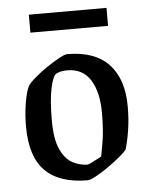

<svg xmlns="http://www.w3.org/2000/svg" viewBox="-48 -653 549 702"><g transform="rotate(-5 226.5 -302.0)"><path d="M246 9Q143 9 90.5 -43Q38 -95 38 -207Q38 -252 45 -293.5Q52 -335 62 -354Q70 -366 90.5 -383.5Q111 -401 135.5 -417.5Q160 -434 181 -445.5Q202 -457 211 -457Q312 -457 363.5 -402.5Q415 -348 415 -247Q415 -198 408 -156Q401 -114 393 -90Q385 -80 365 -63.5Q345 -47 320.5 -30Q296 -13 275.5 -2Q255 9 246 9ZM251 -48Q255 -49 267 -55Q279 -61 290.5 -67Q302 -73 302 -73Q307 -96 313 -134Q319 -172 319 -234Q319 -308 291 -353Q263 -398 206 -398Q196 -398 186 -396.5Q176 -395 166 -390Q153 -383 143.5 -339Q134 -295 134 -221Q134 -150 152 -112.5Q170 -75 197 -61.5Q224 -48 251 -48ZM84 -547V-613H369V-547Z"/></g></svg>

Font: Grenze Gotisch
Style: Regular
Weight: 400
Designer: Renata Polastri
Foundry: Omnibus-Type
Version: Version 1.001